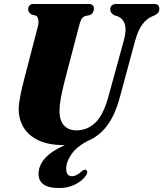

<svg xmlns="http://www.w3.org/2000/svg" viewBox="-20 -720 822 966"><path d="M525 -232.5 603 -516.5Q617.5 -569.5 607.5 -599.5Q597.5 -629.5 568.5 -639L556.5 -642.5Q534 -655 534.5 -673.5Q534.5 -684.5 542.2 -692.2Q550 -700 565 -700H756Q781.5 -700 781.5 -676Q781.5 -662.5 775 -655.2Q768.5 -648 756.5 -642L747.5 -638.5Q719 -627 696.8 -598Q674.5 -569 659 -512L582 -227Q557.5 -138 517 -85.5Q476.5 -33 419 -10H419.5Q367 17 340 55.2Q313 93.5 313 128.5Q313 166.5 341.5 166.5Q354 166.5 366.2 160Q378.5 153.5 389.5 143Q403 131.5 412.5 134.5Q417.5 137 418.8 144.8Q420 152.5 411 165Q392.5 191 357.2 208.5Q322 226 277 226Q174 226 174 155Q174 115.5 203.5 79.5Q233 43.5 306 10Q304 10 302 10Q224 10 173.5 -14Q123 -38 98.5 -79Q74 -120 74 -171Q74.5 -200 83 -241.5Q91.5 -283 100 -315.5L171 -588.5Q175.5 -607 172.5 -621.8Q169.5 -636.5 160.5 -641.5L138.5 -647Q129.5 -654 125.5 -659.5Q121.5 -665 122 -675.5Q122 -685.5 128.5 -692.8Q135 -700 146 -700H426Q453 -700 452.5 -676.5Q452.5 -667 448 -658.2Q443.5 -649.5 432 -644L408 -639Q395 -634 388.8 -621.8Q382.5 -609.5 376 -583L306.5 -317Q292 -261 285.8 -225.5Q279.5 -190 279.5 -165Q279 -114 302 -89Q325 -64 364.5 -64Q417.5 -64 458.2 -101.5Q499 -139 525 -232.5Z"/></svg>

Font: Fraunces 144pt S050 Black
Style: Italic
Weight: 900
Italic angle: -16°
Version: Version 1.000; ttfautohint (v1.8.3)